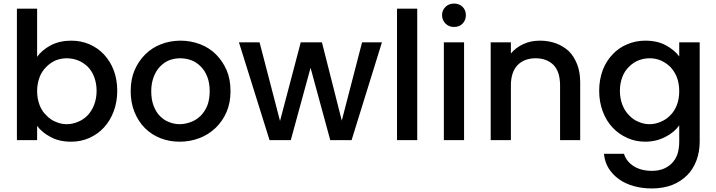

<svg xmlns="http://www.w3.org/2000/svg" viewBox="-20 -789 4034 1081"><path d="M189 -469.2Q216.3 -507.3 266.1 -534.2Q316.4 -560.1 380.9 -560.1Q436 -560.1 482.9 -540Q531.2 -519 564.9 -482.9Q601.6 -442.9 620.1 -394Q640.1 -340.8 640.1 -277.8Q640.1 -215.3 620.1 -162.1Q600.1 -108.9 564.9 -70.8Q531.7 -34.7 482.9 -12.2Q435.1 8.8 380.9 8.8Q312 8.8 264.2 -18.1Q216.8 -43 189 -80.1V0H75.2V-740.2H189ZM203.1 -196.8Q216.3 -162.6 241.2 -139.2Q264.2 -114.7 293.9 -103Q324.2 -89.8 356 -89.8Q387.7 -89.8 418.9 -103Q448.7 -114.7 473.1 -139.2Q496.6 -164.6 509.8 -198.2Q523.9 -235.4 523.9 -277.8Q523.9 -319.8 509.8 -356.9Q497.1 -390.1 473.1 -414.1Q447.8 -438 418.9 -449.2Q387.7 -460.9 356 -460.9Q324.2 -460.9 293.9 -449.2Q264.2 -436 241.2 -413.1Q215.3 -387.2 203.1 -355Q189 -317.9 189 -275.9Q189 -233.9 203.1 -196.8Z M1277.8 -275.9Q1277.8 -210.4 1255.9 -159.2Q1233.4 -106.9 1193.8 -68.8Q1153.8 -30.8 1102.5 -11.2Q1049.3 8.8 991.7 8.8Q933.1 8.8 882.8 -11.2Q833.5 -30.3 794.9 -68.8Q758.8 -105 736.8 -159.2Q715.8 -211.4 715.8 -275.9Q715.8 -342.8 737.8 -394Q759.8 -444.8 797.9 -482.9Q835 -520 886.7 -540Q938.5 -560.1 996.6 -560.1Q1053.7 -560.1 1106.9 -540Q1158.7 -520 1195.8 -482.9Q1233.9 -444.8 1255.9 -394Q1277.8 -342.8 1277.8 -275.9ZM831.5 -275.9Q831.5 -228.5 844.7 -193.8Q858.9 -157.2 879.9 -136.2Q904.8 -111.3 930.7 -102.1Q960.4 -89.8 991.7 -89.8Q1022 -89.8 1054.7 -102.1Q1082.5 -111.8 1108.9 -136.2Q1132.3 -159.7 1147 -193.8Q1160.6 -229.5 1160.6 -275.9Q1160.6 -321.3 1147 -356.9Q1133.8 -391.1 1109.9 -415Q1086.4 -438.5 1056.6 -450.2Q1025.4 -460.9 994.6 -460.9Q963.4 -460.9 933.6 -450.2Q906.2 -439.5 881.8 -415Q859.4 -392.6 845.7 -356.9Q831.5 -319.8 831.5 -275.9Z M1556.6 -107.9 1673.3 -550.8H1792.5L1904.3 -109.9L2018.6 -550.8H2130.4L1959.5 0H1839.4L1728.5 -407.2L1617.2 0H1497.6L1325.2 -550.8H1441.4Z M2329.1 0H2215.3V-740.2H2329.1Z M2592.8 0H2479V-550.8H2592.8ZM2468.8 -704.1Q2468.8 -731 2488.8 -751Q2508.3 -769 2536.6 -769Q2564.5 -769 2584 -751Q2603 -731.9 2603 -704.1Q2603 -674.8 2584 -655.8Q2565.4 -637.2 2536.6 -637.2Q2507.3 -637.2 2488.8 -655.8Q2468.8 -675.8 2468.8 -704.1Z M3133.3 -308.1Q3133.3 -384.8 3096.7 -422.9Q3058.6 -460.9 2995.6 -460.9Q2932.6 -460.9 2894.5 -422.9Q2856.4 -383.3 2856.4 -308.1V0H2742.7V-550.8H2856.4V-487.8Q2884.3 -521.5 2927.2 -541Q2967.3 -560.1 3020.5 -560.1Q3067.4 -560.1 3110.4 -544.9Q3149.9 -530.3 3182.6 -501Q3211.9 -471.7 3229.5 -426.8Q3246.6 -382.8 3246.6 -325.2V0H3133.3Z M3353.5 -277.8Q3353.5 -340.8 3373.5 -394Q3392.6 -444.8 3429.2 -482.9Q3463.4 -520 3512.2 -540Q3559.1 -560.1 3613.3 -560.1Q3681.2 -560.1 3730.5 -533.2Q3777.8 -506.8 3804.2 -471.2V-550.8H3919.4V8.8Q3919.4 64.5 3901.4 113.8Q3882.3 164.1 3849.6 196.8Q3813.5 232.9 3765.6 252Q3713.9 272 3650.4 272Q3594.7 272 3548.3 258.8Q3500 245.1 3465.3 220.2Q3429.7 194.8 3407.2 159.2Q3384.8 123.5 3380.4 77.1H3493.2Q3505.9 119.6 3548.3 147Q3590.3 172.9 3650.4 172.9Q3684.1 172.9 3711.4 163.1Q3737.8 153.3 3760.3 132.8Q3782.2 110.8 3793.5 81.1Q3804.2 47.9 3804.2 8.8V-83Q3791 -64.5 3772.5 -48.8Q3750.5 -30.3 3729.5 -20Q3704.1 -6.3 3676.3 1Q3644 8.8 3613.3 8.8Q3557.6 8.8 3512.2 -12.2Q3463.4 -33.7 3429.2 -70.8Q3394 -107.4 3373.5 -162.1Q3353.5 -215.3 3353.5 -277.8ZM3470.2 -277.8Q3470.2 -235.4 3484.4 -198.2Q3497.6 -164.1 3522.5 -139.2Q3545.4 -114.7 3575.2 -103Q3605.5 -89.8 3637.2 -89.8Q3668.9 -89.8 3699.2 -103Q3729 -114.7 3753.4 -139.2Q3777.8 -163.6 3790.5 -196.8Q3804.2 -232.4 3804.2 -275.9Q3804.2 -319.3 3790.5 -355Q3778.3 -386.2 3753.4 -413.1Q3729 -436 3699.2 -449.2Q3669.4 -460.9 3637.2 -460.9Q3605.5 -460.9 3575.2 -449.2Q3546.4 -438 3522.5 -414.1Q3497.1 -390.1 3484.4 -356.9Q3470.2 -319.8 3470.2 -277.8Z"/></svg>

Font: PoppinsZ Medium
Style: Regular
Weight: 500
Designer: Ninad Kale (Devanagari), Jonny Pinhorn (Latin)
Foundry: Indian Type Foundry
Version: Version 3.002;FEAKit 1.0